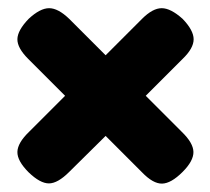

<svg xmlns="http://www.w3.org/2000/svg" viewBox="-20 -482 514 469"><path d="M336 -248 424 -160Q452 -133 452.5 -111Q453 -89 426 -62Q398 -34 376 -33.5Q354 -33 327 -61L238 -150L149 -62Q121 -34 99.5 -34Q78 -34 50 -61Q22 -89 22.5 -111Q23 -133 51 -160L139 -248L49 -338Q22 -365 22.5 -386.5Q23 -408 50 -436Q78 -462 100 -462Q122 -462 149 -436L238 -347L327 -436Q353 -462 375 -462Q397 -462 426 -436Q453 -408 453 -386Q453 -364 426 -338Z"/></svg>

Font: Fredoka SemiBold
Style: Regular
Weight: 600
Designer: Ben Nathan
Foundry: Milena B. Brandão, Ben Nathan
Version: Version 2.001